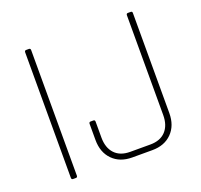

<svg xmlns="http://www.w3.org/2000/svg" viewBox="-114 -771 940 899"><g transform="rotate(-20 356.0 -321.5)"><path d="M610 -643H624Q632 -643 632 -635V-136Q632 -74 595.5 -37Q559 0 498 0H398Q337 0 300.5 -37Q264 -74 264 -136V-216Q264 -225 272 -225H286Q294 -225 294 -216V-137Q294 -86 321 -57Q348 -28 398 -28H498Q548 -28 575 -57Q602 -86 602 -137V-634Q602 -643 610 -643ZM125 -634V-9Q125 0 117 0H103Q95 0 95 -9V-634Q95 -643 103 -643H117Q125 -643 125 -634Z"/></g></svg>

Font: Rajdhani Light
Style: Regular
Weight: 300
Designer: Satya Rajpurohit, Jyotish Sonowal
Foundry: Indian Type Foundry
Version: Version 1.201;PS 1.0;hotconv 1.0.78;makeotf.lib2.5.61930; tt